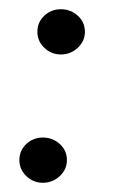

<svg xmlns="http://www.w3.org/2000/svg" viewBox="-20 -388 245 416"><path d="M112 -270Q91 -270 76 -284.5Q61 -299 61 -319Q61 -340 76 -354Q91 -368 112 -368Q133 -368 148.5 -354Q164 -340 164 -319Q164 -299 148.5 -284.5Q133 -270 112 -270ZM73 8Q52 8 37 -6.5Q22 -21 22 -41Q22 -62 37 -76Q52 -90 73 -90Q94 -90 109.5 -76Q125 -62 125 -41Q125 -21 109.5 -6.5Q94 8 73 8Z"/></svg>

Font: Alumni Sans SemiBold
Style: Italic
Weight: 600
Italic angle: -8°
Version: Version 1.016